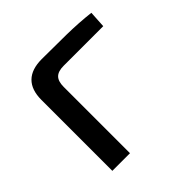

<svg xmlns="http://www.w3.org/2000/svg" viewBox="-134 -611 731 731"><g transform="rotate(-45 231.5 -245.5)"><path d="M185 -491Q250 -491 316.5 -490Q383 -489 443 -482L439 -414H226Q196 -414 182.5 -400.5Q169 -387 169 -357V0H74V-382Q74 -436 102 -463.5Q130 -491 185 -491Z"/></g></svg>

Font: Exo 2 Medium
Style: Regular
Weight: 500
Designer: Natanael Gama
Foundry: Natanael Gama
Version: Version 2.010